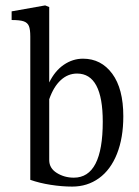

<svg xmlns="http://www.w3.org/2000/svg" viewBox="-20 -678 514 710"><path d="M436 -248Q436 -168 412.5 -109Q389 -50 346 -19Q303 12 247 12Q209 12 167.5 5.5Q126 -1 92 -13V-543Q92 -569 87 -581.5Q82 -594 68 -599Q54 -604 23 -604V-636L147 -658L162 -652V-373Q183 -416 216 -438.5Q249 -461 287 -461Q354 -461 395 -405.5Q436 -350 436 -248ZM360 -228Q360 -406 265 -406Q231 -406 204.5 -381.5Q178 -357 162 -311V-86Q162 -56 190 -38.5Q218 -21 253 -21Q360 -21 360 -228Z"/></svg>

Font: Gupter
Style: Regular
Weight: 400
Designer: Octavio Pardo
Version: Version 1.000